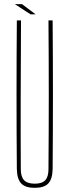

<svg xmlns="http://www.w3.org/2000/svg" viewBox="-20 -898 334 923"><path d="M147 5Q102 5 82 -16Q62 -37 61 -85Q58 -443 61 -800H81Q80 -621 79.5 -442.5Q79 -264 80 -85Q80 -48 96 -31.5Q112 -15 147 -15Q182 -15 197.5 -31.5Q213 -48 213 -85Q216 -443 213 -800H233Q236 -443 233 -85Q232 -37 212 -16Q192 5 147 5ZM53 -877V-878H86L150 -830V-829H127Z"/></svg>

Font: Big Shoulders Display Thin
Style: Regular
Weight: 100
Designer: Patric King
Foundry: XO Type Co
Version: Version 1.000; ttfautohint (v1.8.2)